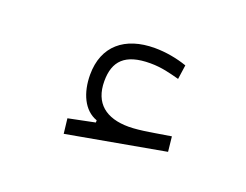

<svg xmlns="http://www.w3.org/2000/svg" viewBox="-63 -441 712 555"><g transform="rotate(20 293.0 -163.5)"><path d="M168.9 -2 470.2 -56.2 465.3 -102.1C423.8 -95.7 373 -85.4 337.9 -85.4C269 -85.4 227.1 -117.2 227.1 -185.5C227.1 -247.1 257.3 -279.3 335 -279.3C370.1 -279.3 397.5 -271.5 425.3 -264.2L431.6 -308.1C400.9 -318.8 365.7 -325.2 332 -325.2C240.2 -325.2 182.1 -277.3 182.1 -189C182.1 -133.8 203.1 -85.9 245.1 -71.3V-64.5L163.6 -47.9Z"/></g></svg>

Font: Cascadia Code PL ExtraLight
Style: Regular
Weight: 200
Monospace: yes
Designer: Aaron Bell
Foundry: Saja Typeworks
Version: Version 2404.023